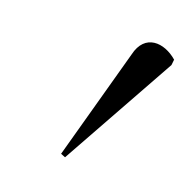

<svg xmlns="http://www.w3.org/2000/svg" viewBox="-50 -775 325 326"><g transform="rotate(15 112.5 -611.5)"><path d="M89 -498 223 -696 225 -706C202 -730 166 -736 153 -696L81 -502Z"/></g></svg>

Font: Noto Serif Display SemiCondensed Light
Style: Italic
Weight: 300
Width: 4
Italic angle: -12°
Designer: Monotype Design Team
Foundry: Monotype Imaging Inc.
Version: Version 2.009